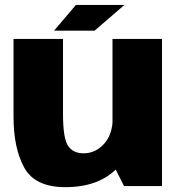

<svg xmlns="http://www.w3.org/2000/svg" viewBox="-20 -750 726 774"><path d="M480 0H633V-593H433.5V-92ZM234 -593H34.5V-280.5Q34.5 -152 78 -73.8Q121.5 4.5 243.5 4.5Q382.5 4.5 457 -77.2Q531.5 -159 531.5 -240L434.5 -276.5Q434.5 -209 399.8 -170.5Q365 -132 317.5 -132Q273.5 -132 253.8 -163Q234 -194 234 -291ZM274 -626.5H361.5L481.5 -730H363ZM198 -626.5H286L400.5 -730H286Z"/></svg>

Font: Anybody UltraCondensed Thin ExtraBold
Style: Regular
Weight: 800
Version: Version 1.111